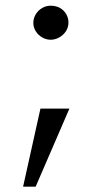

<svg xmlns="http://www.w3.org/2000/svg" viewBox="-20 -515 342 686"><path d="M124.5 -127H228L107.4 151.9H62.5ZM161.1 -494.6Q180.2 -494.6 194.6 -486.3Q209 -478 216.8 -464.1Q224.6 -450.2 224.6 -434.6Q224.6 -417 215.1 -402.8Q205.6 -388.7 190.9 -380.9Q176.3 -373 161.1 -373Q145.5 -373 131.1 -381.1Q116.7 -389.2 107.9 -403.1Q99.1 -417 99.1 -433.1Q99.1 -449.7 107.7 -463.9Q116.2 -478 130.4 -486.3Q144.5 -494.6 161.1 -494.6Z"/></svg>

Font: Glacial Indifference
Style: Regular
Weight: 400
Designer: Alfredo Marco Pradil
Foundry: Alfredo Marco Pradil
Version: Version 1.312